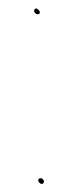

<svg xmlns="http://www.w3.org/2000/svg" viewBox="-20 -464 189 465"><path d="M72.5 -27.5C72.5 -23.3 77.4 -18.5 81.5 -18.5C83.7 -18.5 86.5 -20.7 86.5 -24.5C86.5 -28.1 82.1 -32.5 78.5 -32.5C74.7 -32.5 72.5 -29.7 72.5 -27.5ZM62.5 -437.5C62.5 -433.8 66.6 -429.5 71 -429.5C75 -429.5 76.5 -431.3 76.5 -434.5C76.5 -437.9 70.7 -443.5 67.5 -443.5C65.3 -443.5 62.5 -441.3 62.5 -437.5Z"/></svg>

Font: CiSf OpenHand
Style: Hln
Weight: 400
Foundry: Cannot Into Space Fonts
Version: Version 0.7892